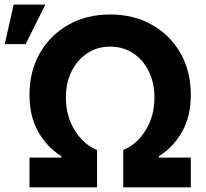

<svg xmlns="http://www.w3.org/2000/svg" viewBox="-37 -799 877 819"><path d="M88.8 0V-126.8H224.8V-132.5Q161.9 -172.6 125.4 -238.1Q88.8 -303.6 88.8 -394.5Q88.8 -495 133 -572.3Q177.2 -649.5 254.8 -693.4Q332.4 -737.2 432.9 -737.2Q533.4 -737.2 611 -693.4Q688.6 -649.5 732.8 -572.3Q777 -495 777 -394.5Q777 -303.6 740.4 -238.1Q703.8 -172.6 641 -132.5V-126.8H777V0H488.6V-159.1Q546.2 -182.5 584 -243.1Q621.8 -303.6 621.8 -382.8Q621.8 -445.3 597.8 -494.3Q573.9 -543.3 531.2 -571.7Q488.6 -600.1 432.9 -600.1Q377.8 -600.1 335 -571.7Q292.3 -543.3 268.1 -494.3Q244 -445.3 244 -382.8Q244 -303.6 281.8 -243.1Q319.6 -182.5 377.1 -159.1V0ZM-16.7 -610.8 21.3 -779.5H156.6L72.4 -610.8Z"/></svg>

Font: Inter Zeller
Style: Bold
Weight: 700
Designer: Rasmus Andersson; Joe Bland
Foundry: zeller
Version: Version 3.015;git-dec3a8cb1